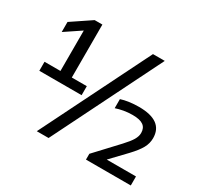

<svg xmlns="http://www.w3.org/2000/svg" viewBox="-176 -1044 1414 1347"><g transform="rotate(30 531.5 -371.0)"><path d="M69.5 -308V-381H198.5V-708.5L69.5 -622V-703.5L228 -810H290.5V-381H412V-308ZM266 68 701.5 -808H797L361.5 68ZM664.5 68V21L832 -158.5Q872.5 -202 889.5 -231Q906.5 -260 906.5 -287Q906.5 -327.5 879.2 -347.2Q852 -367 792 -367Q755.5 -367 720.8 -360.8Q686 -354.5 658.5 -345V-418.5Q687 -428 724.5 -433.2Q762 -438.5 802.5 -438.5Q997.5 -438.5 997.5 -297Q997.5 -255 976.5 -216.8Q955.5 -178.5 906.5 -126.5L790.5 -5H1027.5V68Z"/></g></svg>

Font: Encode Sans Expanded Expanded Medium
Style: Regular
Weight: 500
Width: 7
Designer: Multiple Designers
Foundry: Impallari Type
Version: Version 3.000; ttfautohint (v1.8.3) -l 8 -r 50 -G 200 -x 14 